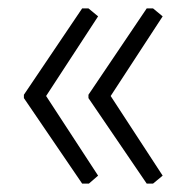

<svg xmlns="http://www.w3.org/2000/svg" viewBox="-20 -496 445 458"><path d="M191 -476 214 -457 90 -267 214 -77 192 -58H176L37 -262V-270L176 -476ZM345 -476 368 -457 244 -267 368 -77 345 -58H330L191 -262V-270L330 -476Z"/></svg>

Font: Almarai Light
Style: Regular
Weight: 300
Designer: Boutros International 2019
Foundry: Created by Boutros International 2019
Version: Version 1.10